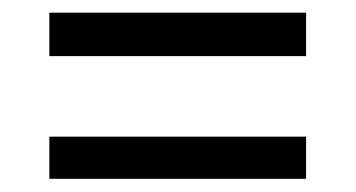

<svg xmlns="http://www.w3.org/2000/svg" viewBox="-20 -425 552 298"><path d="M56.6 -405.3H455.1V-337.9H56.6ZM56.6 -212.9H455.1V-147.5H56.6Z"/></svg>

Font: Dinish
Style: Regular
Weight: 400
Designer: Bert Driehuis
Foundry: Playbeing
Version: Version 3.006; git-39231f3c-release